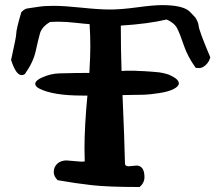

<svg xmlns="http://www.w3.org/2000/svg" viewBox="-20 -749 873 769"><path d="M319.3 -102.5 318.4 -155.3Q318.4 -243.2 330.1 -366.2H310.5Q193.4 -366.2 138.7 -393.6Q121.1 -402.3 121.1 -413.1Q121.1 -426.8 150.4 -439.5Q183.6 -454.1 216.8 -455.1Q285.2 -457 337.9 -457Q341.8 -523.4 341.8 -563.5Q341.8 -603.5 338.9 -652.3Q321.3 -653.3 283.2 -657.7Q245.1 -662.1 211.9 -662.1L180.7 -661.1Q147.5 -641.6 140.1 -615.2Q132.8 -588.9 123 -544.4Q113.3 -500 80.1 -453.1Q74.2 -448.2 66.4 -448.2Q43.9 -448.2 24.4 -508.8Q44.9 -600.6 44.9 -612.3Q44.9 -631.8 65.4 -700.2Q78.1 -712.9 87.4 -714.8Q96.7 -716.8 106.9 -717.8Q117.2 -718.8 137.2 -722.2Q157.2 -725.6 196.8 -725.6Q236.3 -725.6 306.6 -718.3Q377 -710.9 420.9 -710.9Q464.8 -710.9 529.8 -719.7Q594.7 -728.5 628.9 -728.5Q711.9 -728.5 739.3 -703.1L761.7 -679.7Q763.7 -677.7 769 -667Q774.4 -656.2 775.4 -647.5Q775.4 -629.9 822.3 -519.5Q817.4 -501 804.2 -488.8Q791 -476.6 778.8 -476.6Q766.6 -476.6 763.7 -477.5Q731.4 -522.5 716.3 -567.4Q701.2 -612.3 689.9 -634.8Q678.7 -657.2 647.5 -670.9Q573.2 -653.3 463.9 -646.5Q463.9 -550.8 466.8 -464.8Q479.5 -465.8 502.9 -465.8Q526.4 -465.8 535.2 -464.8L558.6 -463.9Q575.2 -462.9 581.1 -462.4Q586.9 -461.9 599.6 -460.9Q612.3 -460 619.1 -459Q626 -458 634.8 -456.1Q654.3 -452.1 666 -445.3Q696.3 -430.7 696.3 -415Q696.3 -403.3 675.8 -392.6Q655.3 -381.8 616.7 -376Q578.1 -370.1 556.2 -369.6Q534.2 -369.1 470.7 -368.2Q478.5 -190.4 480.5 -94.7Q480.5 -83 495.1 -83L527.3 -85.9Q542 -85.9 550.3 -74.2Q558.6 -62.5 558.6 -39.6Q558.6 -16.6 539.1 0Q413.1 0 348.1 -7.3Q283.2 -14.6 210.9 -27.3Q195.3 -43 195.3 -59.1Q195.3 -75.2 203.1 -85.9Q217.8 -106.4 247.1 -106.4L304.7 -101.6Q314.5 -101.6 319.3 -102.5Z"/></svg>

Font: Essays1743
Style: Medium
Weight: 500
Designer: Based on the typeface in a 1743 English translation of the essays of Montaigne.  PostScript/TrueType font designed by Jo
Version: Version 002.100